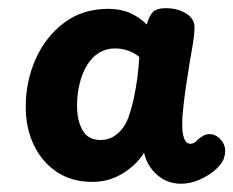

<svg xmlns="http://www.w3.org/2000/svg" viewBox="-20 -908 572 471"><path d="M43.1 -645.8Q43.1 -708.1 67.4 -763.1Q91.8 -818 137.3 -852.2Q182.9 -886.3 245.9 -886.3Q275.9 -886.3 299 -876.1Q322.1 -865.9 340.2 -847.8Q344.2 -865.4 353.4 -876.7Q362.6 -887.9 387.1 -887.9Q416.2 -887.9 437.2 -874.5Q458.1 -861.1 457.1 -840Q456.9 -819.3 450.4 -784.2Q444 -749 439 -714.2Q437 -703.2 434.8 -686.6Q432.6 -669.9 430.6 -653.2Q428.6 -636.6 427.8 -625.6Q427 -613.9 427.2 -597.1Q427.3 -580.3 431.9 -567.9Q436.4 -555.4 447.4 -555.4Q453.1 -555.4 457.7 -558.6Q462.2 -561.8 466.7 -567Q474.6 -572.7 480 -575.8Q485.4 -578.9 495 -578.9Q510.8 -578.9 523.7 -562.7Q536.7 -546.6 530.2 -522.9Q527.1 -508.9 510.6 -493.6Q494 -478.2 470.8 -467.8Q447.6 -457.3 424.2 -457.3Q390.3 -457.3 365.7 -478.8Q341 -500.2 333.4 -533.1Q313.8 -502.2 280.2 -482Q246.7 -461.8 206.3 -461.8Q155.8 -461.8 119.2 -486.3Q82.7 -510.9 62.9 -552.4Q43.1 -594 43.1 -645.8ZM169 -647.8Q169 -612.8 182.4 -588.7Q195.8 -564.6 226.4 -564.6Q242.8 -564.6 255.9 -571.6Q269 -578.7 279.1 -591.2Q289.2 -603.7 295.1 -620.2Q303.6 -644.4 308.8 -669.5Q314 -694.6 317.2 -719.2Q320.4 -743.9 321.7 -768.3Q310.4 -777.9 294.8 -783.6Q279.1 -789.2 262.1 -789.2Q240.6 -789.2 223.2 -778.7Q205.9 -768.1 194 -748.9Q182.1 -729.8 175.6 -704Q169 -678.2 169 -647.8Z"/></svg>

Font: Playpen Sans Thai
Style: Regular
Weight: 400
Designer: Sirin Gunkloy, Laura Meseguer, Veronika Burian, José Scaglione
Foundry: TypeTogether
Version: Version 2.000